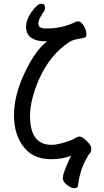

<svg xmlns="http://www.w3.org/2000/svg" viewBox="-20 -828 554 1018"><path d="M374 169.9Q358.9 169.9 335.9 153.1Q313 136.2 313 116.2Q313 98.1 330.6 56.2Q348.1 14.2 356.9 -2Q310.1 16.1 251 16.1Q163.1 16.1 113.8 -39.1Q54.2 -106 54.2 -216.8Q54.2 -323.2 111.6 -443.6Q168.9 -564 229 -607.9H230Q230 -608.9 216.8 -608.9Q172.9 -608.9 145.5 -627.9Q118.2 -647 118.2 -686Q118.2 -724.1 147 -764.2Q178.2 -808.1 199.2 -808.1Q219.2 -808.1 219.2 -787.1Q219.2 -775.9 209 -761.2Q183.1 -725.1 183.1 -702.1Q183.1 -676.8 226.1 -676.8Q312 -676.8 382.8 -712.9Q388.2 -714.8 393.1 -714.8Q410.2 -714.8 424.1 -691.4Q438 -668 438 -647Q438 -628.9 425.8 -627.9Q407.2 -624 385.5 -619.6Q363.8 -615.2 349.1 -606Q247.1 -541 188 -410.2Q139.2 -298.8 139.2 -212.9Q139.2 -60.1 252.9 -60.1Q294.9 -60.1 365.2 -87.9Q389.2 -104 400.9 -104Q411.1 -104 425.8 -92.8Q463.9 -63 463.9 -39.1Q463.9 -22.9 455.3 -13.9Q446.8 -4.9 441.9 6.8Q403.8 70.8 394 152.8Q393.1 169.9 374 169.9Z"/></svg>

Font: LXGW WenKai Screen
Style: Regular
Weight: 400
Designer: LXGW / Fontworks Inc.
Foundry: LXGW / Fontworks Inc.
Version: Version 1.510;January 18,2025